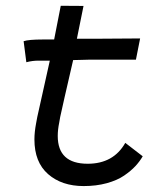

<svg xmlns="http://www.w3.org/2000/svg" viewBox="-20 -628 558 651"><path d="M184.1 -231.4 180.7 -211.9Q175.8 -188 175.8 -167Q175.8 -72.8 277.3 -72.8Q364.7 -72.8 404.8 -143.6L463.9 -98.1Q454.1 -81.1 439.2 -64.9Q424.3 -48.8 400.9 -32.7Q377.4 -16.6 341.8 -6.8Q306.2 2.9 263.7 2.9Q189.5 2.9 143.1 -37.6Q96.7 -78.1 96.7 -155.3Q96.7 -180.2 102.5 -210.4L106.4 -231.4Q111.8 -253.9 124.5 -312.7Q137.2 -371.6 148.9 -422.4H110.4Q89.8 -422.4 69.3 -417L60.1 -488.3Q77.1 -494.1 124.5 -494.1H163.6Q167 -511.2 174.8 -551.3Q182.6 -591.3 186 -608.4L263.2 -607.9Q252.9 -556.2 240.7 -496.6H300.3L446.3 -497.6H455.1L440.9 -425.8H286.6Q275.4 -425.8 257.3 -425Q239.3 -424.3 228 -424.3Q213.9 -364.7 199.2 -299.1Q184.6 -233.4 184.1 -231.4Z"/></svg>

Font: Fantasque Sans Mono
Style: Italic
Weight: 400
Italic angle: -11°
Monospace: yes
Designer: Jany Belluz
Version: Version 1.8.0 ; ttfautohint (v1.8.2)